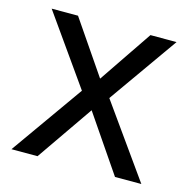

<svg xmlns="http://www.w3.org/2000/svg" viewBox="-85 -620 699 704"><g transform="rotate(15 264.5 -268.0)"><path d="M212 -274 27 -536H127L265 -334L402 -536H501L316 -274L511 0H411L265 -214L117 0H18Z"/></g></svg>

Font: Noto Sans Gunjala Gondi
Style: Regular
Weight: 400
Designer: Ek Type
Foundry: Ek Type
Version: Version 1.004